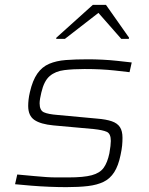

<svg xmlns="http://www.w3.org/2000/svg" viewBox="-20 -762 614 790"><path d="M253 8Q221 8 183.5 6.5Q146 5 109 2Q72 -1 42 -4L51 -44Q94 -40 121.5 -37.5Q149 -35 170 -33.5Q191 -32 211.5 -32Q232 -32 262 -32Q324 -32 357.5 -41Q391 -50 406.5 -71.5Q422 -93 430 -131Q433 -148 434.5 -161Q436 -174 436 -182Q436 -212 419.5 -219.5Q403 -227 366 -231L200 -246Q147 -251 121.5 -268.5Q96 -286 96 -326Q96 -338 97.5 -352Q99 -366 103 -383Q114 -431 133.5 -459Q153 -487 182.5 -499.5Q212 -512 251 -515Q290 -518 342 -518Q369 -518 400.5 -516.5Q432 -515 464 -511.5Q496 -508 522 -505L513 -465Q480 -469 451.5 -472Q423 -475 393.5 -476.5Q364 -478 328 -478Q281 -478 244.5 -473.5Q208 -469 184.5 -449Q161 -429 150 -381Q147 -369 145 -357Q143 -345 143 -337Q143 -308 160.5 -300Q178 -292 217 -289L379 -274Q417 -271 440 -263Q463 -255 473.5 -239Q484 -223 484 -195Q484 -179 482.5 -163Q481 -147 476 -124Q467 -80 450 -53.5Q433 -27 406.5 -14Q380 -1 342 3.5Q304 8 253 8ZM211 -602 212 -607 362 -742H416L511 -607L510 -602H479L385 -709L247 -602Z"/></svg>

Font: Saira Expanded ExtraLight
Style: Italic
Weight: 250
Width: 7
Italic angle: -12°
Designer: Hector Gatti with collaboration of the Omnibus-Type team
Foundry: Omnibus-Type
Version: Version 1.101